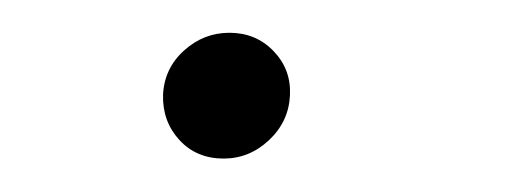

<svg xmlns="http://www.w3.org/2000/svg" viewBox="-20 -442 306 116"><path d="M115.1 -346.2Q98.7 -346.2 88.4 -357.4Q78.1 -368.6 78.5 -384.6Q79.2 -400.6 91.1 -411.4Q103 -422.2 118.6 -422.2Q134.6 -422.2 145.2 -411.2Q155.9 -400.2 155.2 -384.6Q154.5 -368.6 142.6 -357.4Q130.7 -346.2 115.1 -346.2Z"/></svg>

Font: Inter UI Extra Light
Style: Italic
Weight: 200
Italic angle: -9.39999°
Designer: Rasmus Andersson
Foundry: rsms
Version: 3.2;8d6f07862